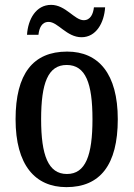

<svg xmlns="http://www.w3.org/2000/svg" viewBox="-20 -759 549 789"><path d="M315 -606C375 -606 408 -665 412 -729H366C363 -702 352 -676 324 -676C286 -676 250 -739 190 -739C128 -739 95 -680 91 -616H138C141 -643 151 -669 180 -669C218 -669 254 -606 315 -606ZM253 10C391 10 464 -81 464 -269C464 -456 385 -547 256 -547C116 -547 44 -456 44 -269C44 -81 124 10 253 10ZM255 -44C178 -44 149 -121 149 -269C149 -417 177 -492 254 -492C332 -492 360 -417 360 -269C360 -121 332 -44 255 -44Z"/></svg>

Font: Noto Serif Georgian Condensed Medium
Style: Regular
Weight: 500
Width: 3
Designer: Monotype Design Team, Akaki Razmadze
Foundry: Google LLC
Version: Version 2.003